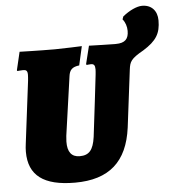

<svg xmlns="http://www.w3.org/2000/svg" viewBox="-57 -875 863 940"><g transform="rotate(-5 375.0 -405.0)"><path d="M676 -822C650 -822 613 -805 580 -778L575 -764C588 -749 595 -727 595 -706C595 -667 578 -647 532 -647C497 -647 400 -650 400 -650L378 -561L381 -557C381 -557 393 -559 402 -559C416 -559 422 -552 422 -532C422 -525 421 -516 420 -505C420 -505 392 -265 384 -203C375 -139 354 -115 308 -115C268 -115 248 -141 249 -192C249 -198 250 -211 251 -220L292 -509C296 -541 310 -554 344 -558L365 -651C365 -651 271 -647 233 -647C155 -647 59 -650 59 -650L38 -561L40 -557C40 -557 58 -559 68 -559C84 -559 90 -554 90 -534C90 -526 89 -517 88 -505L50 -199C48 -185 47 -172 47 -159C47 -43 120 12 274 12C442 12 532 -68 554 -234L589 -516C594 -554 599 -568 663 -604C729 -645 750 -680 750 -744C750 -791 722 -822 676 -822Z"/></g></svg>

Font: Alegreya SC Black
Style: Italic
Weight: 900
Italic angle: -7°
Designer: Juan Pablo del Peral
Foundry: Huerta Tipografica
Version: Version 2.007;PS 002.007;hotconv 1.0.88;makeotf.lib2.5.64775